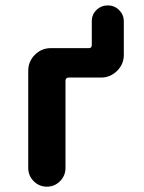

<svg xmlns="http://www.w3.org/2000/svg" viewBox="-20 -700 540 720"><path d="M444.3 -620.1V-494.1Q444.3 -459 418.9 -434.1Q393.6 -409.2 359.4 -409.2H238.3Q226.6 -409.2 225.6 -398.4V-70.3Q225.6 -41 205.1 -20.5Q184.6 0 155.8 0Q127 0 106.4 -20.5Q85.9 -41 85.9 -70.3V-434.6Q85.9 -469.7 110.8 -494.6Q135.7 -519.5 170.9 -519.5H313.5Q324.2 -519.5 324.2 -531.2V-620.1Q324.2 -645.5 341.8 -662.6Q359.4 -679.7 384.3 -679.7Q409.2 -679.7 426.8 -662.1Q444.3 -644.5 444.3 -620.1Z"/></svg>

Font: Rounded-X Mgen+ 1m bold
Style: Bold
Weight: 700
Designer: [Source Han Sans]
Ryoko NISHIZUKA  (kana & ideographs); Paul D. Hunt (Latin, Greek & Cyrillic); Wenlong ZHANG  (bopomofo
Version: Version 1.059.20150602